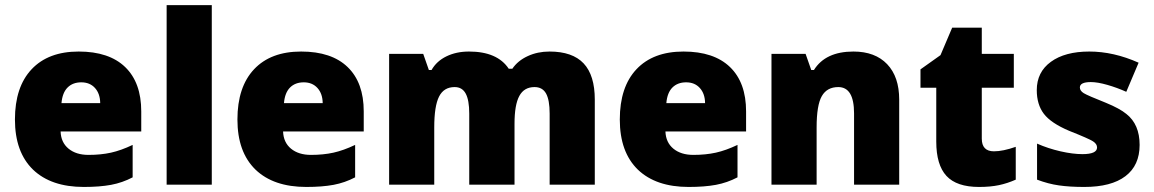

<svg xmlns="http://www.w3.org/2000/svg" viewBox="-20 -728 4551 757"><path d="M222.4 -321.5H375.1Q374.6 -358.9 354.4 -381.2Q334.2 -403.4 300.6 -403.4Q266.9 -403.4 246.5 -383Q226 -362.5 222.4 -321.5ZM310.4 9.1Q181.5 9.1 110.2 -59.2Q38.9 -128.4 38.9 -256.8Q38.9 -385.2 104.7 -455Q170.4 -524.8 290.2 -524.8Q410 -524.8 473.5 -463.6Q536.9 -402.4 536.9 -288.7V-209.8H218.9Q220.4 -166.3 250.3 -141.8Q280.1 -117.3 328.9 -117.3Q377.7 -117.3 417.6 -126.1Q457.5 -135 503 -156.7V-28.8Q462.6 -7.6 417.8 0.8Q373.1 9.1 310.4 9.1Z M815 -707.8V0H637V-707.8Z M1099.6 -321.5H1252.3Q1251.8 -358.9 1231.5 -381.2Q1211.3 -403.4 1177.7 -403.4Q1144.1 -403.4 1123.6 -383Q1103.1 -362.5 1099.6 -321.5ZM1187.6 9.1Q1058.6 9.1 987.4 -59.2Q916.1 -128.4 916.1 -256.8Q916.1 -385.2 981.8 -455Q1047.5 -524.8 1167.3 -524.8Q1287.2 -524.8 1350.6 -463.6Q1414.1 -402.4 1414.1 -288.7V-209.8H1096.1Q1097.6 -166.3 1127.4 -141.8Q1157.2 -117.3 1206 -117.3Q1254.8 -117.3 1294.7 -126.1Q1334.7 -135 1380.2 -156.7V-28.8Q1339.7 -7.6 1295 0.8Q1250.3 9.1 1187.6 9.1Z M2325.1 0H2147.1V-280.1Q2147.1 -333.7 2133 -359.2Q2118.8 -384.7 2087.5 -384.7Q2046.5 -384.7 2027.6 -349.8Q2008.6 -315 2008.6 -240.1V0H1830.1V-280.1Q1830.1 -333.2 1816.2 -358.9Q1802.3 -384.7 1772.5 -384.7Q1730 -384.7 1711.1 -347.3Q1692.1 -309.9 1692.1 -225.5V0H1514.2V-515.7H1648.6L1670.9 -452H1681.5Q1701.2 -486.9 1740.1 -505.8Q1779.1 -524.8 1829.1 -524.8Q1940.8 -524.8 1985.8 -457H2000Q2021.7 -488.9 2060.7 -506.8Q2099.6 -524.8 2146.6 -524.8Q2237.1 -524.8 2281.1 -478Q2325.1 -431.2 2325.1 -335.2Z M2607.2 -321.5H2759.9Q2759.4 -358.9 2739.1 -381.2Q2718.9 -403.4 2685.3 -403.4Q2651.7 -403.4 2631.2 -383Q2610.7 -362.5 2607.2 -321.5ZM2695.1 9.1Q2566.2 9.1 2494.9 -59.2Q2423.7 -128.4 2423.7 -256.8Q2423.7 -385.2 2489.4 -455Q2555.1 -524.8 2674.9 -524.8Q2794.7 -524.8 2858.2 -463.6Q2921.6 -402.4 2921.6 -288.7V-209.8H2603.6Q2605.2 -166.3 2635 -141.8Q2664.8 -117.3 2713.6 -117.3Q2762.4 -117.3 2802.3 -126.1Q2842.3 -135 2887.8 -156.7V-28.8Q2847.3 -7.6 2802.6 0.8Q2757.8 9.1 2695.1 9.1Z M3525.3 0H3347.3V-281.1Q3347.3 -384.7 3285.1 -384.7Q3240.6 -384.7 3220.2 -349.1Q3199.7 -313.4 3199.7 -225.5V0H3021.7V-515.7H3156.2L3178.5 -452H3189.1Q3234.6 -524.8 3344.8 -524.8Q3430.2 -524.8 3477.8 -475Q3525.3 -425.2 3525.3 -335.2Z M3850.9 -181.5Q3850.9 -131.4 3898.9 -131.4Q3934.3 -131.4 3984.8 -149.1V-19.7Q3952 -5.1 3918.4 2Q3884.7 9.1 3840.2 9.1Q3751.8 9.1 3711.6 -34.4Q3671.4 -77.9 3671.4 -169.9V-382.2H3609.2V-454.5L3688.1 -510.6L3734.1 -618.8H3850.9V-515.7H3977.2V-382.2H3850.9Z M4421.1 -278.6Q4473.2 -237.6 4473.2 -156.7Q4473.2 -75.8 4417.3 -33.4Q4361.5 9.1 4254.8 9.1Q4197.7 9.1 4155.2 3Q4112.7 -3 4068.8 -19.7V-161.8Q4112.2 -142.6 4161 -131.4Q4209.8 -120.3 4247.7 -120.3Q4305.4 -120.3 4305.4 -146.6Q4305.4 -160.3 4289.7 -170.6Q4274 -181 4195.1 -212.3Q4123.4 -242.7 4095.6 -279.3Q4067.7 -316 4067.7 -372.6Q4067.7 -443.9 4123.4 -484.3Q4179 -524.8 4274.8 -524.8Q4370.6 -524.8 4469.2 -480.8L4420.6 -366Q4384.7 -382.2 4346.1 -393.3Q4307.4 -404.4 4281.1 -404.4Q4237.6 -404.4 4237.6 -383.2Q4237.6 -370.1 4252.8 -360.7Q4267.9 -351.4 4340.7 -322.5Q4394.8 -300.3 4421.1 -278.6Z"/></svg>

Font: Khula ExtraBold
Style: Regular
Weight: 800
Designer: Erin McLaughlin, Steve Matteson
Version: Version 1.002;PS 1.0;hotconv 1.0.72;makeotf.lib2.5.5900; ttf